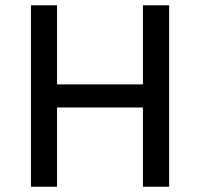

<svg xmlns="http://www.w3.org/2000/svg" viewBox="-20 -710 760 730"><path d="M97.7 0V-689.9H196.8V-389.2H523.4V-689.9H623V0H523.4V-301.3H196.8V0Z"/></svg>

Font: HK Grotesk Medium
Style: Regular
Weight: 500
Designer: Alfredo Marco Pradil and Stefan Peev
Foundry: Hanken Design Co.
Version: Version 1.045;PS 001.045;hotconv 1.0.88;makeotf.lib2.5.64775